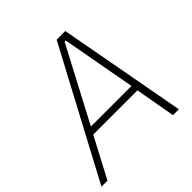

<svg xmlns="http://www.w3.org/2000/svg" viewBox="-219 -846 991 991"><g transform="rotate(-45 277.0 -350.0)"><path d="M-34 0H10L126 -220H449L488 0H531L402 -700H339ZM147 -258 361 -664H369L443 -258Z"/></g></svg>

Font: Fixel Text 20240404 ExtraLight
Style: Italic
Weight: 200
Width: 4
Italic angle: -10°
Designer: AlfaBravo + MacPaw
Foundry: Kyrylo Tkachov, Marchela Mozhyna, Serhii Makarenko, Maria Weinstein, Zakhar Kryvoshyya
Version: Version 1.211;Glyphs 3.2 (3225)